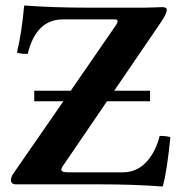

<svg xmlns="http://www.w3.org/2000/svg" viewBox="-20 -673 664 701"><path d="M429.2 -43.9Q478 -43.9 512.9 -80.1Q547.9 -116.2 563 -176.8Q589.8 -176.8 602.1 -171.9Q589.8 -49.8 575.2 4.9Q575.2 7.8 570.8 7.8Q469.7 0 337.9 0H39.1Q20 0 20 -15.1Q20 -26.4 27.8 -38.1L211.4 -303.2H105V-341.8H238.3L401.9 -579.1Q418 -602.1 399.9 -602.1H209Q111.8 -602.1 81.1 -476.1Q54.2 -476.1 42 -481Q60.1 -559.1 67.9 -649.9Q67.9 -652.8 71.8 -652.8Q172.9 -645 305.2 -645H505.9Q522 -645 544.4 -646Q566.9 -647 571.8 -647Q588.9 -647 588.9 -637.2Q588.9 -623 566.9 -590.8L397 -341.8H527.8V-303.2H370.6L212.9 -71.8Q201.7 -57.6 204.3 -50.8Q207 -43.9 229 -43.9Z"/></svg>

Font: Linux Libertine
Style: Bold
Weight: 700
Designer: Philipp H. Poll
Foundry: Philipp H. Poll
Version: Version 5.0.3